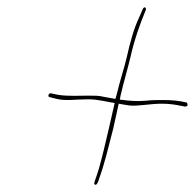

<svg xmlns="http://www.w3.org/2000/svg" viewBox="-20 -601 532 524"><path d="M116 -346C110 -343 112 -336 115 -336L135 -331C160 -325 187 -330 221 -330C248 -330 271 -323 292 -320H293L277 -250C268 -211 259 -173 250 -141C240 -107 233 -98 240 -97C242 -96 246 -98 250 -111V-112C265 -152 276 -200 289 -250L304 -318L315 -316C322 -315 328 -314 334 -313C358 -311 391 -318 421 -318C445 -318 460 -315 475 -312H476L485 -310C486 -310 490 -311 492 -313C492 -315 491 -321 490 -321C470 -326 450 -328 424 -328C410 -328 394 -328 377 -326C353 -324 330 -326 309 -329H307L309 -340C317 -375 329 -415 336 -445C346 -490 362 -536 378 -574C379 -578 377 -581 375 -581C373 -581 371 -579 370 -577L360 -554C345 -523 335 -485 326 -445C319 -415 306 -376 299 -345L295 -331L262 -337C251 -340 238 -340 223 -340C196 -340 166 -338 140 -342L120 -346C118 -347 117 -346 117 -346ZM334 -313Z"/></svg>

Font: Stray Cat
Style: HlCnObl
Weight: 100
Version: Version 1.0